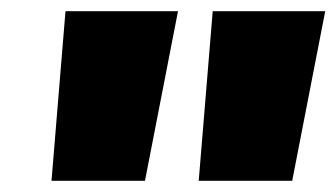

<svg xmlns="http://www.w3.org/2000/svg" viewBox="-20 -760 601 343"><path d="M298 -740 239 -437H72L97 -740ZM561 -740 502 -437H335L360 -740Z"/></svg>

Font: Pathway Extreme 28pt ExtraBold
Style: Italic
Weight: 800
Italic angle: -8°
Designer: Eduardo Rodriguez Tunni
Foundry: Eduardo Rodriguez Tunni
Version: Version 1.001;gftools[0.9.26]